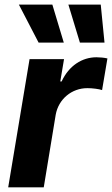

<svg xmlns="http://www.w3.org/2000/svg" viewBox="-20 -797 477 817"><path d="M14.9 0H166.2L217 -308.6C229 -375.7 285.5 -421.9 351.6 -421.9C373.2 -421.9 401.3 -418.3 414.4 -413.7L437.1 -548.3C424 -551.5 405.9 -553.3 390.6 -553.3C329.5 -553.3 273.4 -517.8 242.2 -450.3H236.5L252.5 -545.5H105.8ZM60.4 -777.3 144.2 -615.8H251.4L202.8 -777.3ZM271 -777.3 320 -615.8H424.7L408.7 -777.3Z"/></svg>

Font: Magic Ui Pro
Style: Bold Italic
Weight: 700
Italic angle: -9.39999°
Designer: Stefan Endress, Andreas Faust
Version: Version 1.000;FEAKit 1.0